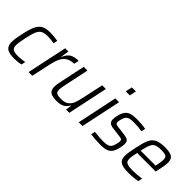

<svg xmlns="http://www.w3.org/2000/svg" viewBox="59 -1514 2292 2292"><g transform="rotate(45 1205.5 -367.5)"><path d="M36 -112Q36 -167 57 -258Q79 -363 103.5 -417Q128 -471 169 -494.5Q210 -518 282 -518Q316 -518 352 -514.5Q388 -511 412 -506L401 -454Q350 -465 297 -465Q238 -465 207 -448.5Q176 -432 157.5 -389Q139 -346 120 -256Q100 -164 100 -122Q100 -77 124 -61Q148 -45 210 -45Q236 -45 267 -48.5Q298 -52 321 -57L310 -5Q261 8 197 8Q107 8 71.5 -20Q36 -48 36 -112Z M542 -510H597L580 -409H585Q613 -473 654 -495.5Q695 -518 762 -518L748 -455Q686 -455 646.5 -429Q607 -403 585 -357Q563 -311 548 -239L496 0H434Z M774 -95Q774 -132 788 -194L855 -510H918L854 -207Q839 -135 839 -110Q839 -72 860 -59.5Q881 -47 937 -47Q998 -47 1032 -73.5Q1066 -100 1081 -140Q1096 -180 1111 -250L1167 -510H1229L1121 0H1066L1077 -75H1072Q1050 -35 1014 -13.5Q978 8 913 8Q836 8 805 -15.5Q774 -39 774 -95Z M1417 -658 1435 -743H1503L1485 -658ZM1281 0 1388 -510H1452L1344 0Z M1487 -4 1498 -56Q1589 -45 1652 -45Q1697 -45 1722.5 -54.5Q1748 -64 1761 -83.5Q1774 -103 1782 -137Q1790 -175 1790 -187Q1790 -208 1779 -215Q1768 -222 1738 -225L1620 -240Q1579 -245 1561 -263Q1543 -281 1543 -316Q1543 -339 1551 -376Q1565 -437 1590 -467.5Q1615 -498 1652.5 -508Q1690 -518 1750 -518Q1787 -518 1828.5 -514.5Q1870 -511 1897 -505L1886 -453Q1821 -465 1746 -465Q1708 -465 1683.5 -459.5Q1659 -454 1641.5 -436Q1624 -418 1615 -381Q1606 -349 1606 -332Q1606 -311 1617 -303.5Q1628 -296 1657 -293L1772 -278Q1816 -272 1834.5 -257Q1853 -242 1853 -204Q1853 -175 1843 -134Q1831 -77 1808.5 -46.5Q1786 -16 1749 -4Q1712 8 1653 8Q1612 8 1565 4.5Q1518 1 1487 -4Z M1953 -109Q1953 -155 1974 -254Q1997 -364 2019 -416Q2041 -468 2086.5 -493Q2132 -518 2222 -518Q2308 -518 2342 -494Q2376 -470 2376 -412Q2376 -363 2351 -255L2346 -234H2033Q2015 -154 2015 -121Q2015 -91 2027 -75.5Q2039 -60 2066 -53.5Q2093 -47 2142 -47Q2175 -47 2217 -50.5Q2259 -54 2292 -59L2280 -6Q2254 0 2211.5 4Q2169 8 2130 8Q2063 8 2025 -3Q1987 -14 1970 -39Q1953 -64 1953 -109ZM2295 -283 2299 -300Q2304 -327 2308.5 -353.5Q2313 -380 2313 -396Q2313 -438 2291.5 -450.5Q2270 -463 2215 -463Q2153 -463 2123.5 -450Q2094 -437 2077.5 -401.5Q2061 -366 2043 -283Z"/></g></svg>

Font: Saira Semi Condensed Light
Style: Italic
Weight: 300
Width: 4
Italic angle: -12°
Designer: Hector Gatti with collaboration of the Omnibus-Type team
Foundry: Omnibus-Type
Version: Version 1.001; ttfautohint (v1.8)